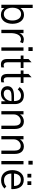

<svg xmlns="http://www.w3.org/2000/svg" viewBox="1725 -2455 740 4230"><g transform="rotate(90 2095.0 -340.0)"><path d="M308.6 9.8C435.5 9.8 504.4 -105 504.4 -244.1C504.4 -383.3 435.5 -499 308.1 -499C236.8 -499 188 -466.8 156.7 -421.4V-689.9H84V0H156.7V-66.4C188 -20.5 237.3 9.8 308.6 9.8ZM289.6 -54.2C191.4 -54.2 150.4 -144.5 150.4 -244.1C150.4 -342.8 191.4 -434.6 289.6 -434.6C387.7 -434.6 431.6 -342.8 431.6 -244.1C431.6 -144.5 387.7 -54.2 289.6 -54.2Z M636.2 0H709.5V-207.5C709.5 -330.6 754.9 -432.6 844.2 -432.6C864.7 -432.6 888.2 -426.8 906.2 -410.6L931.6 -472.7C910.6 -487.8 874 -495.1 849.1 -495.1C793 -495.1 726.6 -457.5 710.4 -393.1V-487.8H636.2Z M1019.5 -596.2H1103.5V-689.9H1019.5ZM1023.9 0H1098.1V-487.8H1023.9Z M1398.9 9.8C1428.7 9.8 1453.6 4.4 1464.4 0V-62.5C1449.2 -55.2 1432.1 -50.3 1415.5 -50.3C1379.9 -50.3 1352.5 -75.2 1352.5 -128.9V-426.3H1477.5V-487.8H1352.5V-666L1279.8 -597.7V-487.8H1203.1V-426.3H1279.8V-129.4C1279.8 -45.9 1312.5 9.8 1398.9 9.8Z M1728.5 9.8C1758.3 9.8 1783.2 4.4 1793.9 0V-62.5C1778.8 -55.2 1761.7 -50.3 1745.1 -50.3C1709.5 -50.3 1682.1 -75.2 1682.1 -128.9V-426.3H1807.1V-487.8H1682.1V-666L1609.4 -597.7V-487.8H1532.7V-426.3H1609.4V-129.4C1609.4 -45.9 1642.1 9.8 1728.5 9.8Z M2038.6 9.8C2107.9 9.8 2174.3 -21 2210 -94.2L2211.4 0H2273.4V-299.3C2273.4 -418 2206.5 -496.1 2082.5 -496.1C2002 -496.1 1941.9 -462.9 1898.4 -402.3L1951.7 -360.8C1975.1 -394.5 2017.1 -432.6 2086.9 -432.6C2175.3 -432.6 2206.5 -370.6 2206.5 -278.8H2094.7C1956.5 -278.8 1878.9 -233.4 1878.9 -135.7C1878.9 -43.9 1946.8 9.8 2038.6 9.8ZM2046.9 -51.8C1996.1 -51.8 1954.6 -75.7 1954.6 -133.8C1954.6 -198.7 2005.4 -223.6 2102.1 -223.6H2206.5C2206.5 -145 2147 -51.8 2046.9 -51.8Z M2427.7 0H2500.5V-277.3C2500.5 -356.9 2566.4 -426.8 2645 -426.8C2729.5 -426.8 2748.5 -355.5 2748.5 -289.1V0H2821.8V-296.4C2821.8 -404.8 2775.4 -496.1 2653.8 -496.1C2591.3 -496.1 2531.7 -462.4 2500.5 -411.1V-487.8H2427.7Z M2977.1 0H3049.8V-277.3C3049.8 -356.9 3115.7 -426.8 3194.3 -426.8C3278.8 -426.8 3297.9 -355.5 3297.9 -289.1V0H3371.1V-296.4C3371.1 -404.8 3324.7 -496.1 3203.1 -496.1C3140.6 -496.1 3081.1 -462.4 3049.8 -411.1V-487.8H2977.1Z M3522 -596.2H3606V-689.9H3522ZM3526.4 0H3600.6V-487.8H3526.4Z M3809.1 -574.2H3891.6V-659.7H3809.1ZM3973.6 -574.2H4055.7V-659.7H3973.6ZM3947.3 5.9C4025.4 5.9 4080.6 -15.6 4134.3 -69.3L4084.5 -109.4C4046.4 -69.3 4004.4 -58.6 3946.3 -58.6C3852.1 -58.6 3803.7 -132.8 3804.7 -219.2H4144.5C4144.5 -219.2 4147 -231.9 4147 -237.8C4147 -370.6 4098.6 -494.1 3939 -494.1C3798.8 -494.1 3728 -372.1 3728 -241.2C3728 -108.4 3799.8 5.9 3947.3 5.9ZM3804.7 -278.8C3808.1 -361.3 3850.6 -429.2 3939 -429.2C4032.7 -429.2 4077.6 -367.2 4077.1 -278.8Z"/></g></svg>

Font: HK Grotesk
Style: Regular
Weight: 400
Designer: Alfredo Marco Pradil and Stefan Peev
Foundry: Hanken Design Co.
Version: Version 1.045;PS 001.045;hotconv 1.0.88;makeotf.lib2.5.64775